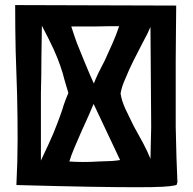

<svg xmlns="http://www.w3.org/2000/svg" viewBox="-20 -746 775 772"><path d="M43 -541Q45.9 -452.1 48.8 -364.3Q50.8 -277.3 50.8 -186.5Q50.8 -97.7 45.9 -2Q223.6 2.9 340.8 4.9Q458 6.8 529.3 6.8Q599.6 6.8 633.8 4.9Q668 2.9 679.7 0Q692.4 -2 691.4 -5.9Q691.4 -9.8 693.4 -12.7Q691.4 -56.6 689.5 -114.3Q688.5 -171.9 686.5 -236.3Q686.5 -299.8 686.5 -367.2Q686.5 -434.6 686.5 -499Q686.5 -563.5 687.5 -621.1Q688.5 -678.7 688.5 -723.6Q472.7 -724.6 41 -725.6Q41 -629.9 43 -541ZM236.3 -324.2Q230.5 -303.7 220.7 -277.3Q210.9 -250 194.3 -209Q176.8 -168 144.5 -100.6Q144.5 -158.2 144.5 -228.5Q144.5 -298.8 144.5 -371.1Q146.5 -444.3 146.5 -514.6Q147.5 -585 148.4 -642.6Q177.7 -586.9 195.3 -548.8Q212.9 -509.8 222.7 -480.5Q233.4 -450.2 239.3 -424.8Q246.1 -400.4 254.9 -372.1Q243.2 -344.7 236.3 -324.2ZM484.4 -430.7Q499 -466.8 517.6 -503.9Q537.1 -541 554.7 -576.2Q574.2 -611.3 585 -637.7Q585 -583 585.9 -514.6Q586.9 -447.3 586.9 -376Q587.9 -304.7 587.9 -235.4Q586.9 -166 585 -107.4Q574.2 -134.8 555.7 -169.9Q537.1 -204.1 517.6 -239.3Q500 -274.4 484.4 -307.6Q468.8 -341.8 464.8 -370.1Q468.8 -396.5 484.4 -430.7ZM340.8 -447.3Q330.1 -472.7 316.4 -505.9Q302.7 -538.1 289.1 -573.2Q276.4 -608.4 266.6 -639.6Q284.2 -639.6 309.6 -639.6Q335.9 -639.6 363.3 -639.6Q389.6 -639.6 416 -640.6Q442.4 -640.6 459 -640.6Q448.2 -607.4 432.6 -572.3Q417 -537.1 402.3 -504.9Q386.7 -473.6 374 -449.2Q362.3 -423.8 357.4 -410.2Q352.5 -421.9 340.8 -447.3ZM429.7 -98.6Q406.2 -97.7 376 -96.7Q345.7 -94.7 314.5 -94.7Q283.2 -94.7 258.8 -96.7Q265.6 -120.1 279.3 -152.3Q293 -184.6 307.6 -217.8Q323.2 -251 335.9 -280.3Q348.6 -309.6 356.4 -328.1Q391.6 -252.9 462.9 -102.5Q454.1 -100.6 429.7 -98.6Z"/></svg>

Font: Londrina Solid
Style: NNS
Weight: 400
Designer: Marcelo Magalhaes
Version: Version 1.002